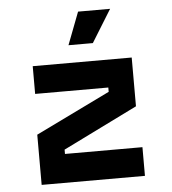

<svg xmlns="http://www.w3.org/2000/svg" viewBox="-51 -753 715 800"><g transform="rotate(-5 306.0 -353.0)"><path d="M91 0V-210L403 -362V-380H97V-496H511V-292L199 -138V-120H523V0ZM253 -570 305 -706H439L355 -570Z"/></g></svg>

Font: Space Mono
Style: Bold
Weight: 700
Monospace: yes
Designer: Colophon Foundry + Benjamin Critton
Foundry: Colophon Foundry & Benjamin Critton
Version: Version 1.003; ttfautohint (v1.8.4.7-5d5b)